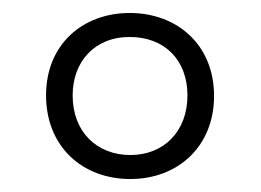

<svg xmlns="http://www.w3.org/2000/svg" viewBox="-20 -743 402 296"><path d="M181 -467C254 -467 310 -517 310 -595C310 -675 252 -723 180 -723C108 -723 51 -675 51 -596C51 -517 107 -467 181 -467ZM181 -504C130 -504 92 -539 92 -596C92 -647 125 -686 180 -686C234 -686 269 -650 269 -596C269 -541 233 -504 181 -504Z"/></svg>

Font: Noto Sans Arabic UI XCn Lt
Style: Regular
Weight: 300
Width: 2
Designer: Monotype Design Team, Nadine Chahine and Nizar Qandah
Foundry: Monotype Imaging Inc.
Version: Version 2.010